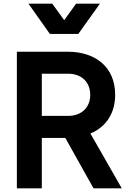

<svg xmlns="http://www.w3.org/2000/svg" viewBox="-20 -1027 701 1047"><path d="M72 0H208V-275H336L490 0H644L473 -299C556 -333 608 -407 608 -510C608 -661 501 -745 349 -745H72ZM135 -1007 252 -842H407L525 -1007H395L330 -917L265 -1007ZM208 -395V-625H351C424 -625 472 -580 472 -510C472 -440 424 -395 351 -395Z"/></svg>

Font: Mluvka
Style: Bold
Weight: 700
Designer: Modified by Jiří Krblich, Original typeface by Gumpita Rahayu
Foundry: Gumpita Rahayu & Jiří Krblich
Version: Version 2.000;Glyphs 3.1.1 (3134)